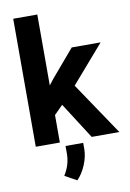

<svg xmlns="http://www.w3.org/2000/svg" viewBox="-104 -813 753 1108"><g transform="rotate(-10 272.0 -259.0)"><path d="M54.2 0ZM246.1 -211.9 195.3 -161.1V0H54.2V-750H195.3V-334.5L222.7 -369.6L357.9 -528.3H527.3L336.4 -308.1L543.9 0H381.8ZM256.8 232.4 187 193.8Q222.7 137.7 224.1 75.7V25.4H327.6V60.1Q327.6 105.5 307.4 153.8Q287.1 202.1 256.8 232.4Z"/></g></svg>

Font: Roboto
Style: Bold
Weight: 700
Designer: Google
Version: Version 2.134; 2016; ttfautohint (v1.6)